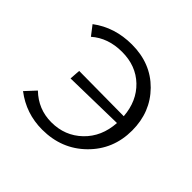

<svg xmlns="http://www.w3.org/2000/svg" viewBox="-125 -602 740 740"><g transform="rotate(45 244.5 -232.5)"><path d="M203 -471Q306 -471 372 -404Q438 -337 438 -237Q438 -134 367 -64Q296 6 190 6Q102 6 33 -47L72 -89Q124 -39 195 -39Q269 -39 320 -88Q371 -137 376 -216L128 -211L131 -255L376 -253Q370 -330 321 -377Q272 -424 196 -424Q120 -424 70 -380L40 -419Q109 -471 203 -471Z"/></g></svg>

Font: EauTestSC Semilight
Style: Regular
Weight: 300
Designer: Christian Thalmann (Catharsis Fonts)
Version: Version 0.001;PS 000.001;hotconv 1.0.88;makeotf.lib2.5.64775